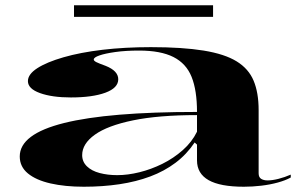

<svg xmlns="http://www.w3.org/2000/svg" viewBox="-20 -694 1149 729"><path d="M553 -515Q673 -515 753 -502Q833 -489 878.5 -461Q924 -433 943 -387.5Q962 -342 962 -276V-36Q962 -21 971.5 -15Q981 -9 996 -9Q1014 -9 1037.5 -15Q1061 -21 1084 -31V-20Q1064 -9 1035 -1Q1006 7 972.5 11Q939 15 906 15Q816 15 772 -10Q728 -35 728 -85Q728 -105 728 -115Q728 -125 728 -131.5Q728 -138 728 -145L719 -153Q689 -108 646.5 -76Q604 -44 550.5 -24Q497 -4 433.5 5.5Q370 15 298 15Q227 15 172 2.5Q117 -10 86 -35.5Q55 -61 55 -100Q55 -185 223.5 -227Q392 -269 728 -269Q728 -351 707.5 -402Q687 -453 638.5 -477.5Q590 -502 508 -502Q457 -502 418 -496.5Q379 -491 357.5 -483.5Q336 -476 336 -468Q336 -463 346 -458Q356 -453 381 -444Q429 -425 429 -393Q429 -360 380 -342Q331 -324 249 -324Q178 -324 132 -340.5Q86 -357 86 -386Q86 -412 121.5 -435Q157 -458 221 -476.5Q285 -495 369.5 -505Q454 -515 553 -515ZM728 -257Q582 -257 485 -237Q388 -217 340 -182.5Q292 -148 292 -105Q292 -80 310 -62.5Q328 -45 358.5 -37Q389 -29 425 -29Q465 -29 509.5 -40Q554 -51 596.5 -72Q639 -93 674 -124Q709 -155 728 -194ZM261 -630V-674H789V-630Z"/></svg>

Font: Kalnia Expanded
Style: Regular
Weight: 400
Width: 7
Designer: Frida Medrano
Foundry: Frida Medrano
Version: Version 1.105